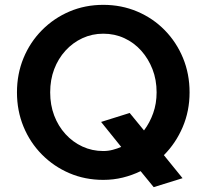

<svg xmlns="http://www.w3.org/2000/svg" viewBox="-20 -731 852 792"><path d="M614 41 560 -25Q525 -8 486.5 1.5Q448 11 406 11Q331 11 266.5 -16.5Q202 -44 153 -93.5Q104 -143 77 -208.5Q50 -274 50 -350Q50 -426 77 -491.5Q104 -557 153 -606.5Q202 -656 266.5 -683.5Q331 -711 406 -711Q481 -711 546 -683.5Q611 -656 659.5 -606.5Q708 -557 735 -491.5Q762 -426 762 -350Q762 -273 733.5 -206.5Q705 -140 656 -91L733 4ZM406 -108Q426 -108 445 -113Q464 -118 480 -125L397 -228L515 -265L574 -193Q598 -225 612 -264.5Q626 -304 626 -350Q626 -402 609 -445.5Q592 -489 562.5 -522Q533 -555 493 -573.5Q453 -592 406 -592Q360 -592 320 -573.5Q280 -555 250 -522Q220 -489 203.5 -445.5Q187 -402 187 -350Q187 -298 203.5 -254.5Q220 -211 250 -178Q280 -145 320 -126.5Q360 -108 406 -108Z"/></svg>

Font: Red Hat Text SemiBold
Style: Regular
Weight: 600
Designer: Pentagram, MCKL
Foundry: MCKL
Version: Version 1.030